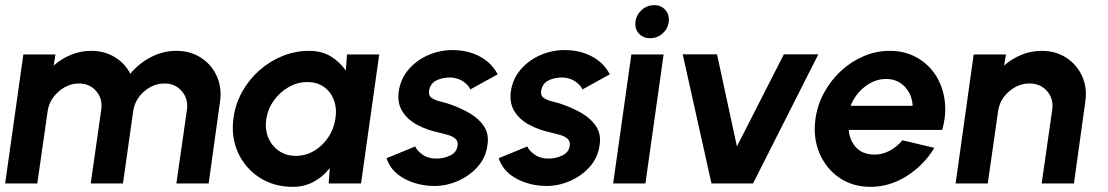

<svg xmlns="http://www.w3.org/2000/svg" viewBox="-30 -711 4292 744"><path d="M-10 0 60.5 -500H185L178 -457Q208 -483.5 245.5 -498.8Q283 -514 323 -514Q375 -514 415 -489.5Q455 -465 475 -425Q507.5 -465 554.5 -489.5Q601.5 -514 653 -514Q708 -514 749 -487.2Q790 -460.5 810.2 -415.8Q830.5 -371 822.5 -316.5L778.5 0H653.5L694 -283Q701 -325.5 675.5 -356.5Q650 -387.5 607.5 -387.5Q564.5 -387.5 529.2 -357.2Q494 -327 486.5 -283L446.5 0H321.5L362 -283Q369 -327 343.5 -357.2Q318 -387.5 275 -387.5Q246.5 -387.5 221 -373.2Q195.5 -359 177.5 -335.2Q159.5 -311.5 155 -283L114.5 0Z M1314.5 -500H1439.5L1369 0H1243.5L1248 -60Q1222.5 -27 1186.2 -7Q1150 13 1105 13Q1031 13 975.2 -23.2Q919.5 -59.5 892 -120.5Q864.5 -181.5 875 -255.5Q882.5 -309 908.8 -356Q935 -403 975.2 -438.5Q1015.5 -474 1065 -494Q1114.5 -514 1168 -514Q1217 -514 1252.2 -492.2Q1287.5 -470.5 1310 -437.5ZM1116 -107Q1154 -107 1186.8 -126.2Q1219.5 -145.5 1241.5 -178Q1263.5 -210.5 1269.5 -250Q1276 -290 1264 -322.5Q1252 -355 1225.5 -374Q1199 -393 1161 -393Q1123 -393 1089 -373.8Q1055 -354.5 1031.5 -322Q1008 -289.5 1002 -250Q996 -210 1009.5 -177.8Q1023 -145.5 1051 -126.2Q1079 -107 1116 -107Z M1635.5 9Q1577 5 1530.2 -22.5Q1483.5 -50 1468 -98L1579 -143.5Q1585 -128 1606.8 -112.2Q1628.5 -96.5 1661.5 -96.5Q1689 -96.5 1714 -108.2Q1739 -120 1743 -145Q1746 -163 1735 -173Q1724 -183 1706.2 -188Q1688.5 -193 1672 -197Q1626 -206.5 1588 -226.5Q1550 -246.5 1529.5 -278.8Q1509 -311 1515 -356Q1522 -405.5 1553.2 -441.8Q1584.5 -478 1629.5 -497.5Q1674.5 -517 1723.5 -517Q1783 -517 1829.2 -492.2Q1875.5 -467.5 1898.5 -423L1792.5 -364.5Q1785 -381.5 1765.2 -395Q1745.5 -408.5 1720.5 -410.5Q1687.5 -412 1662.2 -400Q1637 -388 1632.5 -359Q1629.5 -340.5 1642.8 -331.5Q1656 -322.5 1676 -317.8Q1696 -313 1713.5 -307Q1755.5 -292.5 1791.2 -271.5Q1827 -250.5 1846.5 -219.8Q1866 -189 1858.5 -146.5Q1852 -98 1818 -61.5Q1784 -25 1735.2 -6Q1686.5 13 1635.5 9Z M2070 9Q2011.5 5 1964.8 -22.5Q1918 -50 1902.5 -98L2013.5 -143.5Q2019.5 -128 2041.2 -112.2Q2063 -96.5 2096 -96.5Q2123.5 -96.5 2148.5 -108.2Q2173.5 -120 2177.5 -145Q2180.5 -163 2169.5 -173Q2158.5 -183 2140.8 -188Q2123 -193 2106.5 -197Q2060.5 -206.5 2022.5 -226.5Q1984.5 -246.5 1964 -278.8Q1943.5 -311 1949.5 -356Q1956.5 -405.5 1987.8 -441.8Q2019 -478 2064 -497.5Q2109 -517 2158 -517Q2217.5 -517 2263.8 -492.2Q2310 -467.5 2333 -423L2227 -364.5Q2219.5 -381.5 2199.8 -395Q2180 -408.5 2155 -410.5Q2122 -412 2096.8 -400Q2071.5 -388 2067 -359Q2064 -340.5 2077.2 -331.5Q2090.5 -322.5 2110.5 -317.8Q2130.5 -313 2148 -307Q2190 -292.5 2225.8 -271.5Q2261.5 -250.5 2281 -219.8Q2300.5 -189 2293 -146.5Q2286.5 -98 2252.5 -61.5Q2218.5 -25 2169.8 -6Q2121 13 2070 9Z M2416.5 -500H2541.5L2471 0H2346ZM2489.5 -563Q2462 -563 2445.5 -581.2Q2429 -599.5 2432.5 -627Q2436 -654 2456.8 -672.5Q2477.5 -691 2505 -691Q2532 -691 2548.2 -672.5Q2564.5 -654 2561.5 -627Q2558 -599.5 2537.5 -581.2Q2517 -563 2489.5 -563Z M2888 0H2727L2615.5 -500.5H2748.5L2825.5 -143.5L3007.5 -500.5H3141Z M3343 13Q3274 13 3222.2 -22.5Q3170.5 -58 3145.2 -117.8Q3120 -177.5 3130 -250.5Q3137.5 -305 3163.8 -352.8Q3190 -400.5 3229.5 -436.8Q3269 -473 3317.2 -493.5Q3365.5 -514 3417 -514Q3475.5 -514 3521 -489Q3566.5 -464 3594.8 -421Q3623 -378 3630.5 -323Q3638 -268 3621 -207.5H3259Q3262 -167 3287.2 -139.8Q3312.5 -112.5 3358 -112Q3388.5 -111.5 3416.8 -126.5Q3445 -141.5 3467 -167.5L3590.5 -138Q3550.5 -71.5 3484.2 -29.2Q3418 13 3343 13ZM3266 -301H3506.5Q3504.5 -345 3476 -375Q3447.5 -405 3403.5 -405Q3359.5 -405 3321.5 -375.2Q3283.5 -345.5 3266 -301Z M4175.5 -316.5 4131.5 0H4006.5L4047 -283Q4054 -326.5 4028.2 -357Q4002.5 -387.5 3959 -387.5Q3916 -387.5 3880.5 -357Q3845 -326.5 3838 -283L3797.5 0H3673L3743 -500H3868L3861 -457Q3891 -483.5 3928.5 -498.8Q3966 -514 4006 -514Q4061 -514 4102 -487.2Q4143 -460.5 4163.2 -415.8Q4183.5 -371 4175.5 -316.5Z"/></svg>

Font: Urbanist
Style: Bold Italic
Weight: 700
Italic angle: -8°
Designer: Corey Hu
Foundry: Corey Hu
Version: Version 1.330; ttfautohint (v1.8.4.7-5d5b)